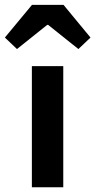

<svg xmlns="http://www.w3.org/2000/svg" viewBox="-62 -786 399 806"><path d="M71.8 0V-508.3H203.6V0ZM9.3 -580.1 -41.5 -628.4 72.3 -765.6H204.6L317.9 -628.4L267.1 -580.1L140.1 -681.6H136.2Z"/></svg>

Font: Akatab ExtraBold
Style: Regular
Weight: 800
Designer: SIL International
Foundry: SIL International
Version: Version 3.000